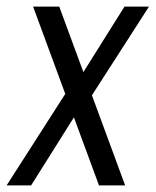

<svg xmlns="http://www.w3.org/2000/svg" viewBox="-50 -560 470 580"><path d="M50 -540H129L328 0H249ZM154 -287 212 -267 44 0H-30ZM161 -277 326 -540H400L218 -257Z"/></svg>

Font: Pathway Extreme Condensed Light
Style: Italic
Weight: 300
Width: 3
Italic angle: -8°
Version: Version 1.001;gftools[0.9.26]